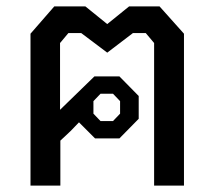

<svg xmlns="http://www.w3.org/2000/svg" viewBox="-20 -578 668 598"><path d="M553 -473V0H460V-444L434 -475H394L314 -414L233 -475H193L167 -444V-236L274 -340H352L412 -279V-208L352 -147H276L226 -197L200 -170L168 -140V0H75V-473L149 -558H246L314 -503L382 -558H477ZM271 -224 293 -201H332L354 -224V-263L332 -286H293L271 -263Z"/></svg>

Font: Chakra Petch Medium
Style: Regular
Weight: 500
Designer: Katatrad Aksorn Co.,Ltd.
Foundry: Cadson Demak Co.,Ltd.
Version: Version 1.000; ttfautohint (v1.6)